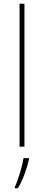

<svg xmlns="http://www.w3.org/2000/svg" viewBox="-20 -780 232 1021"><path d="M110 0V-760H84V0ZM134 68V61H105C99 103 75 181 59 214V221H75C103 175 122 118 134 68Z"/></svg>

Font: Noto Sans Arabic UI SmCn Th
Style: Regular
Weight: 100
Width: 4
Designer: Monotype Design Team, Nadine Chahine and Nizar Qandah
Foundry: Monotype Imaging Inc.
Version: Version 2.010